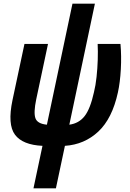

<svg xmlns="http://www.w3.org/2000/svg" viewBox="-20 -784 705 1044"><path d="M162 240 211 9Q103 4 61.5 -51.5Q20 -107 48 -240L113 -545H241L177 -244Q162 -172 172.5 -141.5Q183 -111 235 -106L374 -764H496L357 -106Q409 -113 440 -152.5Q471 -192 491 -283Q500 -319 505 -365.5Q510 -412 511.5 -459Q513 -506 511 -545H635Q641 -480 637 -407.5Q633 -335 621 -281Q590 -139 514.5 -68.5Q439 2 333 9L284 240Z"/></svg>

Font: Noto Sans Condensed
Style: Bold Italic
Weight: 700
Width: 3
Italic angle: -12°
Designer: Monotype Design Team
Foundry: Monotype Imaging Inc.
Version: Version 2.013; ttfautohint (v1.8.4.7-5d5b)